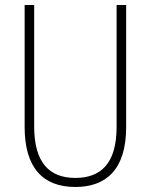

<svg xmlns="http://www.w3.org/2000/svg" viewBox="-20 -734 600 764"><path d="M482 -228V-714H444V-229C444 -82 380 -26 280 -26C176 -26 116 -87 116 -231V-714H78V-229C78 -67 150 10 280 10C399 10 482 -56 482 -228Z"/></svg>

Font: Noto Sans Malayalam Condensed ExtraLight
Style: Regular
Weight: 200
Width: 3
Designer: Jelle Bosma - Monotype Design Team
Foundry: Monotype Imaging Inc.
Version: Version 2.104